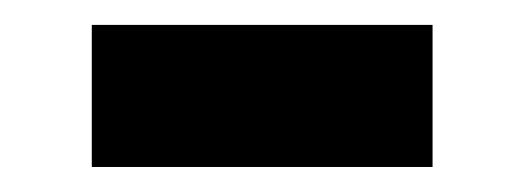

<svg xmlns="http://www.w3.org/2000/svg" viewBox="-20 -382 429 155"><path d="M329.2 -247.2H54.1V-361.9H329.2Z"/></svg>

Font: Heebo
Style: Regular
Weight: 400
Designer: Oded Ezer
Foundry: Ezer Type House
Version: Version 3.100